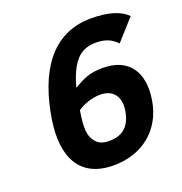

<svg xmlns="http://www.w3.org/2000/svg" viewBox="-127 -801 878 926"><g transform="rotate(-20 312.0 -338.0)"><path d="M581.7 -219C603.6 -357.4 544.3 -446 410.6 -446C342.4 -446 310.3 -429.8 259.2 -399C273.3 -454.3 292.7 -497 317.5 -527C342.2 -557 376.6 -572 420.6 -572C473.9 -572 503 -555.2 528.8 -529L623.6 -635C587.4 -671.7 526 -690 439.3 -690C232.3 -690 131.4 -520.1 96 -297C66.9 -113.1 126.3 14 301.8 14C448.5 14 558.6 -73.4 581.7 -219ZM355.1 -329C421.8 -329 453.9 -283.5 443.2 -216C431.2 -140.2 391.3 -104 321.5 -104C293.5 -104 272.4 -111.2 258.4 -125.5C223.5 -161.1 224.7 -206.4 238.2 -292C264.6 -310.7 309.9 -329 355.1 -329Z"/></g></svg>

Font: Fog Sans
Style: It
Weight: 700
Foundry: Intel Corporation
Version: Version 1.00